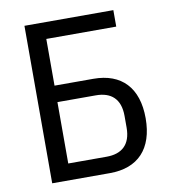

<svg xmlns="http://www.w3.org/2000/svg" viewBox="-79 -768 758 838"><g transform="rotate(-10 300.0 -349.0)"><path d="M85 0H341C466 0 536 -74 536 -209C536 -344 466 -418 341 -418H169V-625H479V-698H85ZM169 -73V-345H339C406 -345 447 -311 447 -235V-183C447 -107 406 -73 339 -73Z"/></g></svg>

Font: IBM Mono
Style: Regular
Weight: 400
Monospace: yes
Designer: Mike Abbink, Paul van der Laan, Pieter van Rosmalen
Foundry: Bold Monday
Version: Version 2.3